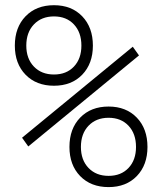

<svg xmlns="http://www.w3.org/2000/svg" viewBox="-20 -723 626 752"><path d="M405.3 9.8Q335.9 9.8 293.9 -33.4Q252 -76.7 252 -147.5Q252 -218.8 293.9 -262.2Q335.9 -305.7 405.3 -305.7Q474.1 -305.7 515.9 -262.2Q557.6 -218.8 557.6 -147.5Q557.6 -76.7 515.9 -33.4Q474.1 9.8 405.3 9.8ZM191.4 -387.2Q122.1 -387.2 80.1 -430.4Q38.1 -473.6 38.1 -544.4Q38.1 -615.7 80.1 -659.2Q122.1 -702.6 191.4 -702.6Q260.3 -702.6 302 -659.2Q343.8 -615.7 343.8 -544.4Q343.8 -473.6 302 -430.4Q260.3 -387.2 191.4 -387.2ZM405.3 -34.2Q454.1 -34.2 483.4 -65.2Q512.7 -96.2 512.7 -147.5Q512.7 -199.2 483.4 -230.5Q454.1 -261.7 405.3 -261.7Q356.4 -261.7 326.7 -230.5Q296.9 -199.2 296.9 -147.5Q296.9 -96.2 326.7 -65.2Q356.4 -34.2 405.3 -34.2ZM191.4 -431.2Q240.2 -431.2 269.5 -462.2Q298.8 -493.2 298.8 -544.4Q298.8 -596.2 269.5 -627.4Q240.2 -658.7 191.4 -658.7Q142.6 -658.7 112.8 -627.4Q83 -596.2 83 -544.4Q83 -493.2 112.8 -462.2Q142.6 -431.2 191.4 -431.2ZM90.8 -149.4 66.4 -183.6 500 -540 524.4 -505.9Z"/></svg>

Font: Cascadia Mono NF ExtraLight
Style: Regular
Weight: 200
Monospace: yes
Designer: Aaron Bell
Foundry: Saja Typeworks
Version: Version 2404.023; ttfautohint (v1.8.4)